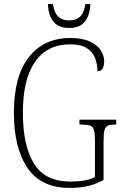

<svg xmlns="http://www.w3.org/2000/svg" viewBox="-20 -910 599 940"><path d="M320 10Q181 10 114.5 -88Q48 -186 48 -358Q48 -537 121.5 -630.5Q195 -724 325 -724Q383 -724 419.5 -707Q456 -690 473 -664Q490 -638 490 -611Q490 -561 457 -561Q457 -598 444.5 -628Q432 -658 403 -675.5Q374 -693 324 -693Q211 -693 151.5 -607.5Q92 -522 92 -358Q92 -198 146 -109.5Q200 -21 325 -21Q361 -21 393 -26.5Q425 -32 445 -44V-222Q445 -256 440 -273Q435 -290 422 -295Q409 -300 384 -300H369V-324H549V-300H541Q519 -300 507.5 -294.5Q496 -289 491.5 -272.5Q487 -256 487 -221V-29Q451 -9 411.5 0.5Q372 10 320 10ZM319 -773Q267 -773 241.5 -804.5Q216 -836 215 -890H239Q246 -846 266 -828Q286 -810 319 -810Q351 -810 371 -827.5Q391 -845 398 -890H422Q421 -837 396 -805Q371 -773 319 -773Z"/></svg>

Font: Noto Serif Sinhala Condensed ExtraLight
Style: Regular
Weight: 200
Width: 3
Designer: Jelle Bosma - Monotype Design Team
Foundry: Monotype Imaging Inc.
Version: Version 2.007; ttfautohint (v1.8.4.7-5d5b)